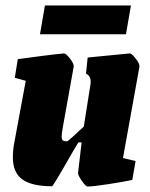

<svg xmlns="http://www.w3.org/2000/svg" viewBox="-20 -672 549 701"><path d="M489 -428 429 -95 475 -84 463 -15Q430 -8 374.5 0.5Q319 9 300 9Q293 9 278.5 -12Q264 -33 265 -41L278 -152H266Q247 -120 244 -115Q174 8 170 8Q96 8 61.5 -17Q27 -42 27 -97Q27 -125 32 -150L74 -377L34 -388L45 -456Q86 -462 138.5 -468.5Q191 -475 214 -477Q221 -477 236 -457.5Q251 -438 249 -428L210 -211Q205 -184 205 -173Q205 -163 209.5 -159.5Q214 -156 225 -156Q227 -156 246 -173Q265 -190 286 -210L310 -362Q311 -367 311 -374Q311 -395 294 -403L300 -462L454 -477Q461 -477 476 -457.5Q491 -438 489 -428ZM144 -652H458L440 -547H126Z"/></svg>

Font: Grenze Black
Style: Italic
Weight: 900
Italic angle: -10°
Designer: Renata Polastri
Foundry: Omnibus-Type
Version: Version 1.002; ttfautohint (v1.8)